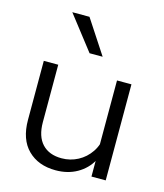

<svg xmlns="http://www.w3.org/2000/svg" viewBox="-115 -848 812 950"><g transform="rotate(15 291.0 -372.5)"><path d="M512 0H439V-96L438 -124V-492H512ZM448 -213 463 -192Q468 -132 442 -85Q416 -38 368.5 -11Q321 16 259 16Q170 16 116.5 -37Q63 -90 63 -190V-492H137V-198Q137 -125 172.5 -87Q208 -49 272 -49Q317 -49 355.5 -69.5Q394 -90 419 -127Q444 -164 448 -213ZM272 -587 137 -761H225L339 -587Z"/></g></svg>

Font: Wix Madefor Display
Style: Regular
Weight: 400
Designer: Dalton Maag Ltd
Foundry: Dalton Maag Ltd
Version: Version 3.100